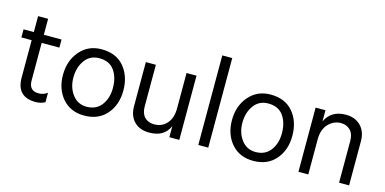

<svg xmlns="http://www.w3.org/2000/svg" viewBox="-70 -1081 2933 1464"><g transform="rotate(15 1397.0 -349.0)"><path d="M182.1 -442.9H321.8V-506.8H182.1V-632.8H103V-506.8H22V-442.9H103V-147.9Q103 4.9 252.9 4.9Q293.9 4.9 327.1 -13.2V-87.9Q296.9 -64.9 257.8 -64.9Q182.1 -64.9 182.1 -146Z M637.7 8.8Q749.5 8.8 813.7 -65.2Q877.9 -139.2 877.9 -252Q877.9 -366.2 815.4 -440.2Q752.9 -514.2 637.7 -514.2Q532.7 -514.2 467.3 -438.5Q401.9 -362.8 401.9 -250Q401.9 -138.2 465.3 -64.7Q528.8 8.8 637.7 8.8ZM637.7 -443.8Q717.8 -443.8 756.8 -389.4Q795.9 -335 795.9 -251Q795.9 -169.9 754.9 -115.5Q713.9 -61 637.7 -61Q567.9 -61 525.9 -116.5Q483.9 -171.9 483.9 -251Q483.9 -332 524.9 -387.9Q565.9 -443.8 637.7 -443.8Z M1308.6 -506.8V-228Q1308.6 -152.8 1271 -108.9Q1233.4 -64.9 1170.4 -64.9Q1122.6 -64.9 1094.5 -94Q1066.4 -123 1066.4 -178.2V-506.8H987.3V-158.2Q987.3 -83 1030.8 -38.6Q1074.2 5.9 1149.4 5.9Q1268.6 6.3 1308.6 -87.9V0H1387.2V-506.8Z M1537.1 0H1615.7V-707H1537.1Z M1971.7 8.8Q2083.5 8.8 2147.7 -65.2Q2211.9 -139.2 2211.9 -252Q2211.9 -366.2 2149.4 -440.2Q2086.9 -514.2 1971.7 -514.2Q1866.7 -514.2 1801.3 -438.5Q1735.8 -362.8 1735.8 -250Q1735.8 -138.2 1799.3 -64.7Q1862.8 8.8 1971.7 8.8ZM1971.7 -443.8Q2051.8 -443.8 2090.8 -389.4Q2129.9 -335 2129.9 -251Q2129.9 -169.9 2088.9 -115.5Q2047.9 -61 1971.7 -61Q1901.9 -61 1859.9 -116.5Q1817.9 -171.9 1817.9 -251Q1817.9 -332 1858.9 -387.9Q1899.9 -443.8 1971.7 -443.8Z M2405.3 -506.8H2327.6V0H2405.3V-276.9Q2405.3 -355 2446.8 -398.9Q2488.3 -442.9 2545.4 -442.9Q2591.3 -442.9 2619.9 -413.6Q2648.4 -384.3 2648.4 -328.1V0H2727.5V-349.1Q2727.5 -423.8 2683.6 -469Q2639.6 -514.2 2565.4 -514.2Q2450.2 -514.2 2405.3 -418.9Z"/></g></svg>

Font: FAU Chimera
Style: Regular
Weight: 400
Version: Version 1.002;hotconv 1.0.117;makeotfexe 2.5.65602